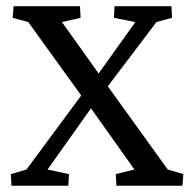

<svg xmlns="http://www.w3.org/2000/svg" viewBox="-20 -593 608 613"><path d="M562.5 0H351.6L349.6 -37.1L409.2 -51.8L270.5 -247.1L131.8 -51.8L200.2 -37.1L198.2 0H16.6L14.6 -37.1L64.5 -51.8L239.3 -288.1L70.3 -522.5L20.5 -536.1L23.4 -573.2H235.4L237.3 -536.1L177.7 -522.5L294.9 -358.4L412.1 -522.5L343.8 -536.1L345.7 -573.2H527.3L529.3 -536.1L479.5 -522.5L324.2 -317.4L515.6 -51.8L565.4 -37.1Z"/></svg>

Font: Crimson Pro
Style: Regular
Weight: 400
Designer: Jacques Le Bailly
Foundry: Baron von Fonthausen
Version: Version 1.003